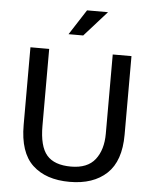

<svg xmlns="http://www.w3.org/2000/svg" viewBox="-57 -882 754 939"><g transform="rotate(5 320.0 -412.5)"><path d="M72 -630H164V-253Q164 -152 201 -109Q238 -66 320 -66Q401 -66 438.5 -114Q476 -162 476 -241V-630H568V-244Q568 -115 502 -53Q436 9 320 9Q203 9 137.5 -52.5Q72 -114 72 -249ZM324 -710H252L332 -834H435Z"/></g></svg>

Font: Mukta Vaani
Style: Regular
Weight: 400
Designer: Noopur Datye, Girish Dalvi, Yashodeep Gholap, Pallavi Karambelkar
Foundry: Ek Type
Version: Version 2.538;PS 1.000;hotconv 16.6.51;makeotf.lib2.5.65220;